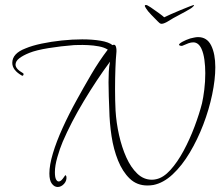

<svg xmlns="http://www.w3.org/2000/svg" viewBox="-20 -730 879 766"><path d="M754 -710Q754 -710 754 -708Q753 -706 748 -701.5Q743 -697 739 -695Q723 -685 696 -671Q669 -657 652 -646Q646 -642 638 -638.5Q630 -635 625 -635Q620 -635 616.5 -638Q613 -641 609 -645Q598 -656 583.5 -671Q569 -686 563 -696Q562 -698 559.5 -702Q557 -706 558 -708Q558 -710 562 -710Q566 -711 581.5 -700.5Q597 -690 613.5 -678Q630 -666 635 -661Q643 -665 661 -673Q679 -681 699.5 -689.5Q720 -698 735.5 -704Q751 -710 754 -710ZM210 16Q197 16 187 3Q177 -10 177 -38Q177 -71 191 -118Q205 -165 230 -220Q255 -275 286 -331Q314 -382 344.5 -434Q375 -486 410 -532Q396 -541 374.5 -545Q353 -549 331 -550Q309 -551 293.5 -550.5Q278 -550 275 -550Q223 -546 173.5 -538Q124 -530 97 -519Q72 -509 57 -497.5Q42 -486 42 -472Q42 -455 72 -438Q74 -437 74 -434Q74 -431 72 -429Q70 -427 68 -428Q29 -450 29 -479Q29 -517 82 -537Q108 -548 146 -556Q184 -564 226.5 -568.5Q269 -573 308 -573Q349 -573 381.5 -567.5Q414 -562 429 -550Q439 -555 442.5 -544Q446 -533 444 -516Q442 -498 440.5 -458Q439 -418 439 -374Q439 -352 439.5 -330.5Q440 -309 441 -289Q444 -240 455 -191Q466 -142 484 -102Q502 -62 527.5 -37.5Q553 -13 586 -13Q590 -13 594.5 -13.5Q599 -14 603 -15Q632 -21 660 -52Q688 -83 712.5 -128.5Q737 -174 756 -224.5Q775 -275 786 -318Q791 -340 795 -372Q799 -404 799 -438Q799 -466 795.5 -491.5Q792 -517 784 -535Q772 -561 751 -561Q742 -561 732 -557.5Q722 -554 709 -548Q708 -547 704 -547Q700 -547 696 -549Q692 -551 697 -556Q705 -563 722.5 -570.5Q740 -578 754 -580Q759 -581 762.5 -581.5Q766 -582 770 -582Q806 -582 822.5 -548.5Q839 -515 839 -462Q839 -413 826.5 -353Q814 -293 791 -233Q768 -173 737 -121Q706 -69 669 -34.5Q632 0 592 8Q586 9 580 9.5Q574 10 568 10Q526 10 497.5 -17.5Q469 -45 451 -89.5Q433 -134 425 -187Q417 -240 416 -292Q415 -317 414 -345.5Q413 -374 413 -402Q413 -423 414 -444Q415 -465 419 -484Q365 -411 314 -326Q263 -241 230 -164Q219 -138 209 -103.5Q199 -69 199 -43Q199 -23 203.5 -14.5Q208 -6 214 -6Q220 -6 226 -12Q231 -17 235.5 -24Q240 -31 241 -31Q243 -31 243.5 -28.5Q244 -26 245 -26Q247 -9 235.5 3.5Q224 16 210 16Z"/></svg>

Font: Waterfall
Style: Regular
Weight: 400
Designer: Robert E. Leuschke
Foundry: Robert E. Leuschke
Version: Version 1.010; ttfautohint (v1.8.3)